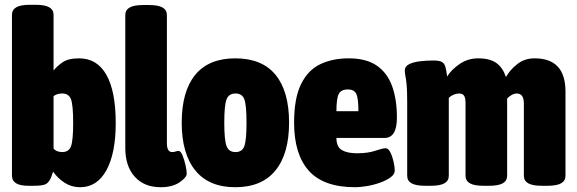

<svg xmlns="http://www.w3.org/2000/svg" viewBox="-20 -775 2413 803"><path d="M315 8Q279 8 250.5 -10.5Q222 -29 202 -57Q199 -49 194 -34Q185 -12 171.5 -5Q158 2 121 2H99Q30 2 30 -40V-713Q30 -734 48 -744.5Q66 -755 106 -755H128Q168 -755 186 -744.5Q204 -734 204 -713V-480Q217 -497 241 -514Q265 -531 311 -531Q386 -531 425 -462Q464 -393 464 -260Q464 -134 425 -63Q386 8 315 8ZM240 -139Q268 -139 277 -163.5Q286 -188 286 -261Q286 -335 277 -359.5Q268 -384 240 -384Q219 -384 204 -373V-154Q210 -146 220 -142.5Q230 -139 240 -139Z M652 8Q583 8 543.5 -36Q504 -80 504 -156V-712Q504 -733 522 -743.5Q540 -754 580 -754H602Q642 -754 660 -743.5Q678 -733 678 -712V-176Q678 -139 700 -139Q708 -139 715 -141.5Q722 -144 726 -144Q736 -144 743.5 -125Q751 -106 756 -83.5Q761 -61 761 -49Q761 -33 731 -12.5Q701 8 652 8Z M964 8Q854 8 797 -62Q740 -132 740 -262Q740 -393 796.5 -462Q853 -531 964 -531Q1076 -531 1132.5 -462Q1189 -393 1189 -262Q1189 -132 1132 -62Q1075 8 964 8ZM965 -139Q993 -139 1002 -164Q1011 -189 1011 -262Q1011 -335 1002 -359.5Q993 -384 965 -384Q937 -384 927.5 -359.5Q918 -335 918 -262Q918 -189 927.5 -164Q937 -139 965 -139Z M1466 8Q1333 8 1271.5 -61Q1210 -130 1210 -262Q1210 -364 1239 -423Q1268 -482 1319.5 -506.5Q1371 -531 1438 -531Q1512 -531 1556 -500.5Q1600 -470 1620 -414.5Q1640 -359 1640 -283Q1640 -198 1588 -198H1387Q1387 -161 1409.5 -147.5Q1432 -134 1473 -134Q1519 -134 1549.5 -144.5Q1580 -155 1593 -155Q1604 -155 1612.5 -138Q1621 -121 1626 -99Q1631 -77 1631 -62Q1631 -46 1613 -33Q1595 -20 1568 -10.5Q1541 -1 1513 3.5Q1485 8 1466 8ZM1387 -310H1479Q1479 -364 1470 -382.5Q1461 -401 1435 -401Q1407 -401 1397 -382.5Q1387 -364 1387 -310Z M1759 2Q1719 2 1701 -8.5Q1683 -19 1683 -40V-349Q1683 -398 1680.5 -422Q1678 -446 1675.5 -457.5Q1673 -469 1673 -480Q1673 -498 1692 -507Q1711 -516 1738.5 -519Q1766 -522 1792 -522Q1816 -522 1827 -516.5Q1838 -511 1842.5 -496.5Q1847 -482 1850 -455Q1868 -484 1902.5 -507.5Q1937 -531 1980 -531Q2029 -531 2056 -511.5Q2083 -492 2096 -453Q2113 -483 2143.5 -507Q2174 -531 2216 -531Q2345 -531 2345 -392V-40Q2345 -19 2327 -8.5Q2309 2 2269 2H2247Q2207 2 2189 -8.5Q2171 -19 2171 -40V-342Q2171 -384 2141 -384Q2122 -384 2101 -363V-40Q2101 -19 2083 -8.5Q2065 2 2025 2H2003Q1963 2 1945 -8.5Q1927 -19 1927 -40V-342Q1927 -365 1921 -374.5Q1915 -384 1900 -384Q1889 -384 1877 -379Q1865 -374 1857 -366V-40Q1857 -19 1839 -8.5Q1821 2 1781 2Z"/></svg>

Font: Asap Condensed Black
Style: Regular
Weight: 900
Width: 3
Designer: Pablo Cosgaya
Foundry: Omnibus-Type
Version: Version 3.001; ttfautohint (v1.8.4.7-5d5b)